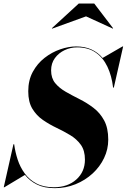

<svg xmlns="http://www.w3.org/2000/svg" viewBox="-44 -1014 693 1050"><path d="M426.5 -924.5 241.5 -857.5 239.5 -859.5 386.5 -994.5H471.5L574.5 -859.5L573 -857.5ZM-20 10H-23.5L29.5 -225H33.5Q39 -183 52.5 -141.5Q66 -100 91 -65.8Q116 -31.5 155 -10.8Q194 10 250.5 10Q326 10 373.2 -32.2Q420.5 -74.5 420.5 -141Q420.5 -191 398 -222.2Q375.5 -253.5 340.2 -274.8Q305 -296 265.5 -314.8Q226 -333.5 190.8 -357.8Q155.5 -382 133 -419.2Q110.5 -456.5 110.5 -515Q110.5 -575 135.2 -620.8Q160 -666.5 199.8 -697.5Q239.5 -728.5 285.2 -744.2Q331 -760 372.5 -760Q420 -760 456 -743.5Q492 -727 517 -697L626 -760H629.5L578.5 -535H574.5Q567 -599.5 543.5 -649Q520 -698.5 479 -726.8Q438 -755 377.5 -755Q342 -755 309.5 -739.8Q277 -724.5 256.2 -696.2Q235.5 -668 235.5 -629Q235.5 -586.5 258 -559.2Q280.5 -532 316 -511.8Q351.5 -491.5 391.5 -471.5Q431.5 -451.5 467.2 -424.2Q503 -397 525.5 -355.5Q548 -314 548 -250Q548 -197.5 525.2 -149.8Q502.5 -102 462.2 -65Q422 -28 369 -6.5Q316 15 255.5 15Q198 15 158.2 -4.8Q118.5 -24.5 92.5 -57.5Z"/></svg>

Font: Bodoni* 48pt
Style: Bold Italic
Weight: 700
Italic angle: -13°
Version: Version 2.3